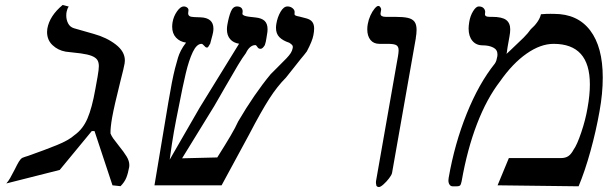

<svg xmlns="http://www.w3.org/2000/svg" viewBox="-20 -748 2453 775"><path d="M361.5 -219H350.5L221 -62L5.5 -7.5Q14 -17 20.8 -29Q27.5 -41 39 -63Q49.5 -84.5 56 -95.2Q62.5 -106 69.5 -110.5Q77 -114 94 -119Q162 -143 210 -162.5Q258 -182 280.5 -202.5Q314.5 -226.5 333 -269.5Q351.5 -312.5 365 -389Q369 -409 374 -439Q379 -467.5 379 -481Q379 -497 372.5 -506.5Q366 -516 350.5 -522.2Q335 -528.5 306 -532.5L245 -539.5Q214 -545 192 -565.8Q170 -586.5 170 -619Q170 -623 171 -632Q180 -684 233 -728L257.5 -721.5Q251.5 -713.5 249 -701Q247.5 -694.5 247.5 -685.5Q247.5 -668 255 -653.5Q262.5 -639 278.5 -634L359 -611Q411 -596.5 447.5 -568.2Q484 -540 484 -504Q484 -500 483 -492Q480.5 -476 466 -420Q441 -320.5 432.5 -273Q425.5 -232.5 426 -209.5Q429.5 -200 437 -189.2Q444.5 -178.5 459 -160.5Q480.5 -134 491.2 -116.2Q502 -98.5 502 -81.5Q502 -76.5 501.5 -74Q497 -48.5 489.8 -30.5Q482.5 -12.5 466.5 3.5L434 0Z M1218.5 -540.5Q1208.5 -527 1194 -510Q1146 -450 1134.5 -435Q1099 -399.5 1066.8 -349.2Q1034.5 -299 985 -204L874.5 0H603.5L659.5 -335Q674.5 -425 686.5 -472Q694.5 -502 698.5 -515.2Q702.5 -528.5 710 -543.5Q717.5 -558.5 731 -576Q706 -579.5 690.5 -596.2Q675 -613 675 -640Q675 -648.5 676.5 -658Q680.5 -682 694.5 -702Q708.5 -722 721.5 -722Q730 -722 736 -717Q742 -712 740.5 -704Q739.5 -697 739.5 -694.5Q739.5 -687 744.8 -683.2Q750 -679.5 764.5 -679L790.5 -678Q815 -677 828.2 -665.8Q841.5 -654.5 841.5 -632.5Q841.5 -625.5 840 -617Q839 -610.5 831.5 -583.5L828.5 -572Q820 -556 816.5 -556Q812 -556 809.5 -558Q807 -560 803 -564.5Q797.5 -571 793.5 -571Q774 -571 758.2 -538Q742.5 -505 730 -452.5Q717.5 -400 701.5 -317Q690 -261 682 -216.2Q674 -171.5 665 -103.5L678.5 -127Q712 -186 786 -313.5L945 -571.5Q922 -575 909 -590Q896 -605 896 -629.5Q896 -638 897.5 -647Q903.5 -681 912 -701.5Q920.5 -722 936.5 -722Q947 -722 953.2 -717Q959.5 -712 959.5 -701.5Q959.5 -699.5 959 -697.2Q958.5 -695 958.5 -692.5Q958.5 -684 985 -680.5L1011.5 -677.5Q1036 -675 1048 -663.8Q1060 -652.5 1060 -630Q1060 -620 1058 -610Q1057 -605.5 1055.2 -592.5Q1053.5 -579.5 1049 -566Q1040 -551 1032 -551Q1026.5 -551 1023.5 -553.2Q1020.5 -555.5 1017.2 -560.8Q1014 -566 1010.5 -566Q999.5 -566 989.8 -557.8Q980 -549.5 972.5 -533.5Q959.5 -516.5 941.2 -486.2Q923 -456 888 -395Q879 -379.5 868.2 -360.5Q857.5 -341.5 844.5 -319.5L715 -109L857 -112.5Q890.5 -165.5 910.5 -199.5Q930.5 -233.5 941.5 -258Q1006 -368 1072.5 -448.5L1096.5 -472.5Q1125 -500.5 1136.5 -512.8Q1148 -525 1153.8 -534.2Q1159.5 -543.5 1161.5 -554L1162 -558.5Q1162 -563 1159 -566.5Q1156 -570 1147.5 -575.5Q1121.5 -584 1107.8 -598Q1094 -612 1094 -635.5Q1094 -643 1095.5 -652Q1100 -679 1112.5 -700.5Q1125 -722 1140.5 -722Q1153 -722 1162 -714Q1171 -706 1169 -695Q1168 -689 1170.8 -686.8Q1173.5 -684.5 1179.8 -683Q1186 -681.5 1189 -681L1216 -674Q1233 -669.5 1240.5 -659.5Q1248 -649.5 1248 -633Q1248 -621 1245 -606Q1241 -583 1218.5 -540.5Z M1659 -597 1562.5 -50Q1561 -42 1550.5 -28.2Q1540 -14.5 1528 -3.8Q1516 7 1509.5 7Q1504 7 1500.8 3.5Q1497.5 0 1498.5 -5Q1497.5 -5 1497.5 -10.5Q1497.5 -17 1498.5 -21L1582.5 -499Q1583.5 -503.5 1586.2 -519.5Q1589 -535.5 1589 -545Q1589 -560 1580 -565.5Q1571 -571 1546.5 -571H1511.5Q1488 -571 1475.2 -587Q1462.5 -603 1462.5 -629.5Q1462.5 -641 1464.5 -651Q1467.5 -668.5 1475.2 -685.5Q1483 -702.5 1492 -713.2Q1501 -724 1507 -724Q1512 -724 1515.5 -718.5Q1519 -713 1518.5 -709L1516.5 -697Q1516 -695.5 1516 -692.5Q1516 -680 1537 -680H1574Q1607 -680 1625.5 -676Q1644 -672 1652.8 -660.8Q1661.5 -649.5 1661.5 -627.5Q1661.5 -612 1658 -593Z M2315.5 4 1988.5 0 2034 -110H2244.5Q2262.5 -110 2274 -117.8Q2285.5 -125.5 2295 -143.5Q2309 -162.5 2326.2 -213.5Q2343.5 -264.5 2351.5 -312Q2361 -364 2361 -407Q2361 -489.5 2324.5 -530.2Q2288 -571 2214.5 -571Q2162 -571 2105.5 -531.5Q2049 -492 1998 -419Q1944.5 -349.5 1905.2 -247.2Q1866 -145 1843.5 -17Q1841 -4 1837.5 0Q1834 4 1823.5 4H1806.5Q1799.5 4 1794.8 -2.5Q1790 -9 1790 -20Q1790 -23 1791 -30Q1815 -168 1864 -289.5Q1913 -411 1977.5 -491.5Q1981.5 -497.5 1983.5 -503.8Q1985.5 -510 1987.5 -521Q1988 -523.5 1988 -528.5Q1988 -547.5 1970.8 -556.2Q1953.5 -565 1928 -565Q1902 -565 1886.8 -583.2Q1871.5 -601.5 1871.5 -633Q1871.5 -643 1874 -659Q1878 -684 1889.8 -703Q1901.5 -722 1912.5 -722Q1926.5 -722 1933.2 -713.8Q1940 -705.5 1938 -695Q1937.5 -693.5 1937.5 -691Q1937.5 -685 1942 -682.5Q1946.5 -680 1957 -680H1966Q2006.5 -680 2023 -667.5Q2039.5 -655 2039.5 -629.5Q2039.5 -617 2036.5 -601L2029 -559Q2028.5 -556 2027 -545.5Q2026.5 -538 2024.5 -530.5L2036 -541Q2074.5 -577 2093 -595.5Q2111.5 -614 2122.5 -630Q2138 -643.5 2149 -659.2Q2160 -675 2163.5 -690.5Q2188 -692.5 2201.5 -692.2Q2215 -692 2216.5 -692Q2311.5 -692 2362.2 -625.2Q2413 -558.5 2413 -435Q2413 -370.5 2400 -299Q2386 -219.5 2363.5 -138.2Q2341 -57 2315.5 4Z"/></svg>

Font: JuliaMono SemiBoldItalic
Style: Regular
Weight: 600
Italic angle: -9°
Monospace: yes
Designer: cormullion
Foundry: corm
Version: Version 0.049; ttfautohint (v1.8.4)